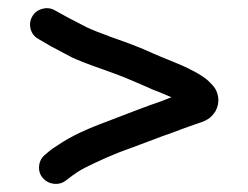

<svg xmlns="http://www.w3.org/2000/svg" viewBox="-20 -490 603 466"><path d="M58 -449.5C52.7 -439.8 51.5 -429.7 54.5 -419C57.5 -408.3 64 -400.3 74 -395L103 -378C123 -367.3 140 -358.3 154 -351C169.3 -343.7 192.3 -334.7 223 -324C251 -314 270 -307 280 -303C290 -299 302.7 -293.7 318 -287C334 -279.7 345.3 -274.7 352 -272C358 -270 366.3 -266.7 377 -262C384.3 -258.7 390.7 -256 396 -254C388.7 -251.3 381 -248.3 373 -245C355.7 -239 335.5 -231.7 312.5 -223C289.5 -214.3 266 -205.3 242 -196C216.7 -186.7 194 -177.3 174 -168C153.3 -158 136.7 -148.7 124 -140C112 -132.7 103 -126.3 97 -121L90 -115C81.3 -108.3 76.3 -99.3 75 -88C73.7 -76.7 76.5 -66.8 83.5 -58.5C90.5 -50.2 99.5 -45.3 110.5 -44C121.5 -42.7 131.3 -45.3 140 -52L148 -58C152 -61.3 159 -66.3 169 -73C178.3 -79 191.7 -86 209 -94C227 -102.7 247.7 -111.7 271 -121C295 -129.7 318.3 -138.3 341 -147C363.7 -155.7 383.7 -163 401 -169C418.3 -175.7 435.7 -182 453 -188C454.3 -188.7 457.7 -189.8 463 -191.5C468.3 -193.2 472.2 -194.5 474.5 -195.5C476.8 -196.5 480 -198.2 484 -200.5C488 -202.8 491.5 -205.7 494.5 -209C497.5 -212.3 500.3 -216 503 -220C509 -231.3 511.2 -242.7 509.5 -254C507.8 -265.3 503.7 -274.7 497 -282C492.3 -287.3 487.3 -292.3 482 -297C475.3 -302.3 467.3 -307.7 458 -313C450.7 -317 443.7 -320.7 437 -324C430.3 -327.3 421 -331.5 409 -336.5C397 -341.5 387.7 -345.3 381 -348C375.7 -350 365.3 -354.3 350 -361C334 -368.3 320.7 -374 310 -378C298.7 -382.7 278.7 -390 250 -400C222.7 -410 202.7 -418 190 -424C176.7 -430.7 160.7 -439 142 -449L113 -465C103.7 -470.3 93.5 -471.5 82.5 -468.5C71.5 -465.5 63.3 -459.2 58 -449.5Z"/></svg>

Font: Ruji's Handwriting Font v.2.0
Style: Medium
Weight: 500
Version: Version 2.0